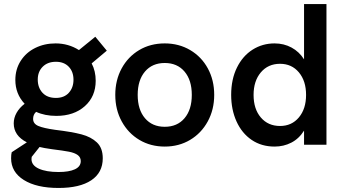

<svg xmlns="http://www.w3.org/2000/svg" viewBox="-20 -717 1702 951"><path d="M35 67Q35 48 38 37L113 -12Q48 -45 48 -106Q48 -133 62 -158Q76 -183 102 -203Q56 -252 56 -321Q56 -374 82.5 -415.5Q109 -457 154.5 -479.5Q200 -502 255 -502Q319 -502 371 -469L452 -535L509 -466L434 -403Q454 -365 454 -317Q454 -239 400 -191Q346 -143 259 -143Q202 -143 159 -163Q144 -150 144 -128Q144 -104 170 -93Q196 -82 253 -74Q336 -64 383.5 -51.5Q431 -39 460 -11.5Q489 16 489 67Q489 138 432 176Q375 214 270 214Q161 214 98 174.5Q35 135 35 67ZM344 -322Q344 -362 320.5 -386.5Q297 -411 257 -411Q216 -411 191.5 -386.5Q167 -362 167 -323Q167 -283 190.5 -257.5Q214 -232 257 -232Q298 -232 321 -257.5Q344 -283 344 -322ZM270 135Q322 135 351 121.5Q380 108 380 81Q380 62 365 51Q350 40 322 34.5Q294 29 237 22Q195 16 176 11L137 60Q136 64 136 71Q136 102 172.5 118.5Q209 135 270 135Z M551 -247Q551 -320 582.5 -378Q614 -436 669.5 -469Q725 -502 796 -502Q866 -502 922 -469Q978 -436 1009.5 -378Q1041 -320 1041 -247Q1041 -174 1009 -115.5Q977 -57 921.5 -24Q866 9 796 9Q726 9 670.5 -24Q615 -57 583 -115.5Q551 -174 551 -247ZM930 -247Q930 -320 894 -362.5Q858 -405 796 -405Q734 -405 698 -362.5Q662 -320 662 -247Q662 -174 698 -131.5Q734 -89 796 -89Q858 -89 894 -131.5Q930 -174 930 -247Z M1125 -247Q1125 -324 1153.5 -382Q1182 -440 1231 -471Q1280 -502 1340 -502Q1386 -502 1424 -481.5Q1462 -461 1486 -423V-697H1597V0H1486V-70Q1461 -30 1423 -10.5Q1385 9 1340 9Q1275 9 1226.5 -24Q1178 -57 1151.5 -115.5Q1125 -174 1125 -247ZM1496 -247Q1496 -316 1460.5 -358.5Q1425 -401 1367 -401Q1308 -401 1272 -358.5Q1236 -316 1236 -247Q1236 -177 1272 -135Q1308 -93 1367 -93Q1425 -93 1460.5 -135.5Q1496 -178 1496 -247Z"/></svg>

Font: Hanken Grotesk SemiBold
Style: Regular
Weight: 600
Designer: Alfredo Marco Pradil
Foundry: Hanken Design Co.
Version: Version 3.014